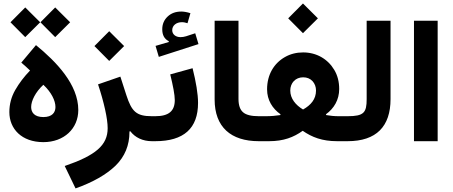

<svg xmlns="http://www.w3.org/2000/svg" viewBox="-20 -803 2578 1092"><path d="M123.5 -591.8 208.5 -676.3 123.5 -760.7 39.6 -676.3ZM293.9 -591.8 378.9 -676.3 293.9 -760.7 210 -676.3ZM226.6 5.4C344.2 5.4 425.3 -71.8 425.3 -177.2C425.3 -322.8 300.3 -451.7 184.6 -546.4L101.1 -446.8C118.2 -432.6 135.3 -417 150.9 -401.9C117.2 -367.2 89.4 -330.6 66.9 -291.5C44.4 -252.4 33.2 -210.4 33.2 -165.5C33.2 -69.8 103.5 5.4 226.6 5.4ZM226.6 -137.2C175.8 -137.2 157.2 -163.6 157.2 -194.3C157.2 -229.5 181.6 -279.3 226.6 -320.8C272 -278.3 295.4 -231 295.4 -194.3C295.4 -163.6 276.9 -137.2 226.6 -137.2Z M601.1 -456.5 686 -541 601.1 -625.5 517.1 -541ZM537.6 -323.2C554.7 -272 567.9 -224.6 577.6 -180.7C587.4 -136.7 592.3 -101.1 592.3 -73.7C592.3 22.9 524.4 80.6 348.1 141.1L409.7 268.6C508.8 233.4 585 189.9 637.7 138.7C689.9 87.4 716.3 23.4 716.3 -52.2V-55.2L721.2 -56.6C748 -21 792 0 843.3 0H844.2V-142.1H843.3C755.4 -142.1 729 -168.5 698.7 -261.7L664.6 -367.2Z M1063 -728C1043 -734.4 1025.4 -737.3 1011.2 -737.3C979.5 -737.3 953.6 -728 933.6 -709C913.1 -689.9 902.8 -665.5 902.8 -636.7C902.8 -603.5 915 -581.1 939.9 -568.8V-564L864.7 -542L883.3 -479.5L1108.9 -552.2L1090.3 -613.8L1038.1 -596.7C1027.3 -593.3 1016.6 -591.8 1006.3 -591.8C979 -591.8 959.5 -607.9 959.5 -631.3C959.5 -658.2 982.9 -676.8 1014.6 -676.8C1025.9 -676.8 1036.1 -674.3 1046.4 -670.9ZM948.2 -379.9C963.9 -315.9 974.1 -263.7 974.1 -233.9C974.1 -171.4 939.9 -142.1 863.3 -142.1H844.2C831.1 -142.1 824.2 -118.7 824.2 -71.3C824.2 -23.9 831.1 0 844.2 0H863.3C1025.4 0 1106.4 -72.8 1106.4 -217.8C1106.4 -268.6 1094.7 -337.4 1075.2 -415Z M1200.7 -237.3C1200.7 -80.6 1293 0 1451.7 0H1452.1V-142.1H1451.7C1409.2 -142.1 1379.4 -149.4 1362.3 -164.6C1345.2 -179.2 1336.4 -204.6 1336.4 -240.2V-685.1H1200.7Z M1703.1 -614.3 1788.1 -698.7 1703.1 -783.2 1619.1 -698.7ZM1499 -294.9C1499 -233.9 1529.3 -185.5 1575.7 -152.8L1573.7 -148.4C1547.9 -144.5 1522 -142.1 1493.2 -142.1H1452.1C1438.5 -142.1 1431.6 -118.7 1431.6 -71.3C1431.6 -23.9 1438.5 0 1452.1 0H1510.7C1593.3 0 1650.4 -22.5 1701.7 -59.1C1754.4 -22.5 1812.5 0 1897 0H1957V-142.1H1906.2C1880.9 -142.1 1857.9 -144.5 1835.9 -148.4L1833.5 -152.8C1879.9 -186 1909.2 -235.8 1909.2 -296.9C1909.2 -337.9 1899.9 -374 1881.3 -405.3C1844.2 -467.8 1779.8 -504.9 1704.1 -504.9C1666 -504.9 1631.3 -496.1 1600.6 -478.5C1538.6 -443.4 1499 -378.9 1499 -294.9ZM1703.6 -180.2C1661.1 -205.6 1630.9 -242.7 1630.9 -288.1C1630.9 -331.1 1660.6 -363.3 1704.1 -363.3C1726.1 -363.3 1743.7 -356 1757.3 -341.8C1770.5 -327.1 1777.3 -309.1 1777.3 -288.1C1777.3 -238.8 1748 -205.1 1703.6 -180.2Z M1957 -142.1C1944.8 -142.1 1936.5 -127.4 1936.5 -71.3C1936.5 -16.1 1944.8 0 1957 0C2121.1 0 2201.2 -84.5 2201.2 -239.3V-685.1H2065.4V-239.3C2065.4 -162.6 2049.8 -142.1 1957 -142.1Z M2469.2 -685.1H2334.5V0H2469.2Z"/></svg>

Font: Estedad Bold
Style: Regular
Weight: 700
Designer: Amin Abedi
Version: Version 7.3